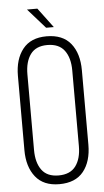

<svg xmlns="http://www.w3.org/2000/svg" viewBox="-58 -879 497 921"><g transform="rotate(-5 190.5 -418.0)"><path d="M108 -842H158L229 -747H192ZM190 -706Q268 -706 306.5 -658Q345 -610 345 -529V-171Q345 -90 306.5 -42Q268 6 190 6Q114 6 75.5 -42.5Q37 -91 37 -171V-529Q37 -609 75.5 -657.5Q114 -706 190 -706ZM190 -664Q135 -664 109 -628.5Q83 -593 83 -532V-168Q83 -107 109 -71.5Q135 -36 190 -36Q246 -36 272.5 -71.5Q299 -107 299 -168V-532Q299 -593 272.5 -628.5Q246 -664 190 -664Z"/></g></svg>

Font: Bebas Neue Book
Style: Regular
Weight: 400
Designer: Ryoichi Tsunekawa
Foundry: Ryoichi Tsunekawa
Version: Version 001.003